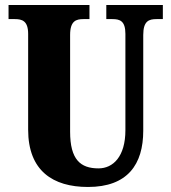

<svg xmlns="http://www.w3.org/2000/svg" viewBox="-20 -734 682 764"><path d="M330 10C488 10 550 -80 550 -214V-595C550 -651 573 -658 603 -658H628V-714H403V-658H427C457 -658 479 -651 479 -599V-216C479 -111 430 -64 372 -64C300 -64 259 -99 259 -210V-595C259 -651 283 -658 312 -658H336V-714H14V-658H39C68 -658 92 -651 92 -599V-218C92 -54 191 10 330 10Z"/></svg>

Font: Noto Serif Ethiopic ExtraCondensed Black
Style: Regular
Weight: 900
Width: 2
Designer: Monotype Design Team
Foundry: Monotype Imaging Inc.
Version: Version 2.102